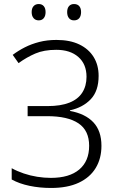

<svg xmlns="http://www.w3.org/2000/svg" viewBox="-20 -922 574 952"><path d="M469 -546Q469 -471 430 -430Q391 -389 327 -375V-372Q403 -358 443 -315.5Q483 -273 483 -199Q483 -136 454.5 -89Q426 -42 370.5 -16Q315 10 233 10Q177 10 126.5 -0.5Q76 -11 38 -32V-88Q65 -73 97.5 -62Q130 -51 164.5 -45.5Q199 -40 232 -40Q324 -40 373 -81.5Q422 -123 422 -199Q422 -275 369 -310.5Q316 -346 214 -346H117V-396H216Q281 -396 324 -413Q367 -430 388 -463Q409 -496 409 -541Q409 -604 368.5 -639.5Q328 -675 259 -675Q198 -675 155 -656.5Q112 -638 72 -609L43 -650Q71 -671 103.5 -687.5Q136 -704 175 -714Q214 -724 260 -724Q327 -724 373.5 -701.5Q420 -679 444.5 -639Q469 -599 469 -546ZM137 -862Q137 -881 146.5 -891.5Q156 -902 172 -902Q188 -902 197 -891.5Q206 -881 206 -862Q206 -843 197 -832Q188 -821 172 -821Q156 -821 146.5 -832Q137 -843 137 -862ZM313 -862Q313 -881 322 -891.5Q331 -902 347 -902Q364 -902 373 -891.5Q382 -881 382 -862Q382 -843 373 -832Q364 -821 347 -821Q331 -821 322 -832Q313 -843 313 -862Z"/></svg>

Font: Noto Sans Display Light
Style: Regular
Weight: 300
Designer: Monotype Design Team
Foundry: Monotype Imaging Inc.
Version: Version 2.003